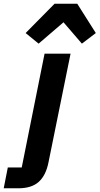

<svg xmlns="http://www.w3.org/2000/svg" viewBox="-117 -814 536 1034"><path d="M177 -794H299L399 -636L324 -579L225 -694L91 -579L21 -636ZM-97 200 -75 88H0L123 -525H263L144 61Q130 131 91.5 165.5Q53 200 -18 200Z"/></svg>

Font: Aneliza
Style: Bold Italic
Weight: 700
Italic angle: -11.31°
Designer: Mike Abbink, Paul van der Laan, Pieter van Rosmalen
Foundry: Bold Monday
Version: Version 3.0